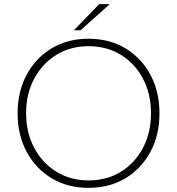

<svg xmlns="http://www.w3.org/2000/svg" viewBox="-20 -897 855 927"><path d="M407 10Q307 10 230 -36Q153 -82 109 -163.5Q65 -245 65 -350Q65 -455 109 -536.5Q153 -618 230 -664Q307 -710 407 -710Q508 -710 585 -664Q662 -618 706 -536.5Q750 -455 750 -350Q750 -245 706 -163.5Q662 -82 585 -36Q508 10 407 10ZM407 -26Q496 -26 564 -68Q632 -110 670.5 -183.5Q709 -257 709 -350Q709 -444 670.5 -517Q632 -590 564 -632Q496 -674 407 -674Q320 -674 252 -632Q184 -590 145 -517Q106 -444 106 -350Q106 -257 145 -183.5Q184 -110 252 -68Q320 -26 407 -26ZM337 -751 459 -877H510L369 -751Z"/></svg>

Font: REM Medium Thin
Style: Regular
Weight: 250
Version: Version 1.005;gftools[0.9.28]